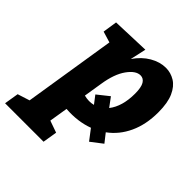

<svg xmlns="http://www.w3.org/2000/svg" viewBox="-276 -701 1080 1080"><g transform="rotate(45 264.5 -160.5)"><path d="M-69 230 -55 144 17 121 104 -427 38 -447 51 -533 276 -541 255 -446Q290 -497 336.5 -524Q383 -551 430 -551Q469 -551 502.5 -530.5Q536 -510 556.5 -464.5Q577 -419 577 -343Q577 -247 543 -173.5Q509 -100 447 -55L487 -4L418 49L370 -14Q292 15 198 8L180 119L251 144L237 230ZM236 -230 218 -118Q257 -108 291 -117L255 -164L324 -219L364 -165Q410 -224 410 -325Q410 -375 396.5 -397.5Q383 -420 359 -420Q322 -420 286 -370Q250 -320 236 -230Z"/></g></svg>

Font: Bitter ExtraBold
Style: Italic
Weight: 800
Italic angle: -9°
Designer: Sol Matas, and Bitter project Authors
Foundry: Sol Matas
Version: Version 2.001